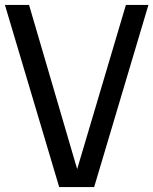

<svg xmlns="http://www.w3.org/2000/svg" viewBox="-20 -760 623 780"><path d="M220.5 0 0 -740H98L293.5 -73L491.5 -740H583L362.5 0Z"/></svg>

Font: Encode Sans Condensed Medium
Style: Regular
Weight: 500
Width: 3
Designer: Multiple Designers
Foundry: Impallari Type
Version: Version 3.000; ttfautohint (v1.8.3) -l 8 -r 50 -G 200 -x 14 